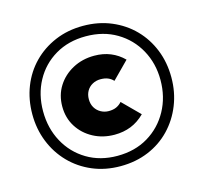

<svg xmlns="http://www.w3.org/2000/svg" viewBox="-105 -835 1021 962"><g transform="rotate(-15 405.5 -354.0)"><path d="M406 10Q327 10 261 -18Q195 -46 146.5 -96Q98 -146 71.5 -212.5Q45 -279 45 -355Q45 -432 71 -498Q97 -564 145 -613Q193 -662 259 -690Q325 -718 404 -718Q484 -718 550.5 -690Q617 -662 665 -613Q713 -564 739.5 -498Q766 -432 766 -354Q766 -278 739.5 -211.5Q713 -145 665 -95Q617 -45 551 -17.5Q485 10 406 10ZM418 -150Q357 -150 307.5 -176.5Q258 -203 229 -249Q200 -295 200 -354Q200 -413 229 -459Q258 -505 308 -532Q358 -559 420 -559Q466 -559 504 -543.5Q542 -528 572 -498L486 -411Q474 -424 458 -430.5Q442 -437 420 -437Q397 -437 378 -426.5Q359 -416 348.5 -397.5Q338 -379 338 -355Q338 -330 349 -311.5Q360 -293 379 -282.5Q398 -272 420 -272Q443 -272 459.5 -279.5Q476 -287 488 -301L575 -214Q542 -181 503 -165.5Q464 -150 418 -150ZM404 -44Q495 -44 563.5 -85Q632 -126 671 -197Q710 -268 710 -356Q710 -442 671.5 -512Q633 -582 564 -623Q495 -664 404 -664Q314 -664 245.5 -623.5Q177 -583 139 -513Q101 -443 101 -356Q101 -268 139.5 -197Q178 -126 246.5 -85Q315 -44 404 -44Z"/></g></svg>

Font: Outfit
Style: Bold
Weight: 700
Designer: Rodrigo Fuenzalida
Foundry: fragTYPE
Version: Version 1.100;gftools[0.9.27]